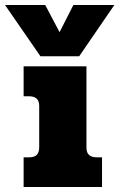

<svg xmlns="http://www.w3.org/2000/svg" viewBox="-89 -744 475 764"><path d="M-69 -724H91L148 -616L203 -724H366L226 -520H72ZM5 -118H26Q48 -118 57.5 -128Q67 -138 67 -158V-323Q67 -361 26 -361H5V-480H255V-156Q255 -118 296 -118H317V0H5Z"/></svg>

Font: Pridi
Style: Bold
Weight: 700
Designer: Katatrad Team
Foundry: CadsonDemak
Version: Version 1.001